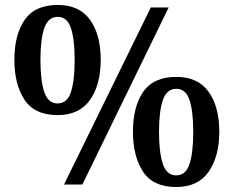

<svg xmlns="http://www.w3.org/2000/svg" viewBox="-20 -744 942 774"><path d="M212 -280Q120 -280 79 -341.5Q38 -403 38 -503Q38 -604 79.5 -664Q121 -724 213 -724Q300 -724 343 -664Q386 -604 386 -503Q386 -403 343 -341.5Q300 -280 212 -280ZM238 0 588 -714H660L312 0ZM212 -327Q251 -327 266 -373Q281 -419 281 -503Q281 -585 266 -630.5Q251 -676 213 -676Q174 -676 158.5 -630.5Q143 -585 143 -503Q143 -419 158.5 -373Q174 -327 212 -327ZM690 10Q598 10 557 -51.5Q516 -113 516 -213Q516 -314 557.5 -374Q599 -434 691 -434Q778 -434 821 -374Q864 -314 864 -213Q864 -113 821 -51.5Q778 10 690 10ZM690 -37Q729 -37 744 -83Q759 -129 759 -213Q759 -295 744 -340.5Q729 -386 691 -386Q652 -386 636.5 -340.5Q621 -295 621 -213Q621 -129 636.5 -83Q652 -37 690 -37Z"/></svg>

Font: Noto Serif Myanmar SemiBold
Style: Regular
Weight: 600
Designer: Ben Mitchell and the Monotype Design Team
Foundry: Monotype Imaging Inc.
Version: Version 2.106; ttfautohint (v1.8.4.7-5d5b)